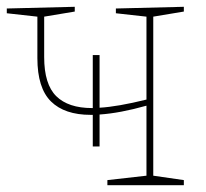

<svg xmlns="http://www.w3.org/2000/svg" viewBox="-21 -545 606 565"><path d="M520 -511 430 -496V-28L520 -15V0H295V-15L410 -28V-234Q332 -212 272 -208V-114H252V-207H246Q169 -207 129 -246.5Q89 -286 89 -374V-496L-1 -506V-520L199 -525V-511L109 -496V-377Q109 -297 144.5 -262Q180 -227 250 -227H252V-383H272V-228Q325 -231 410 -252V-496L320 -506V-520L520 -525Z"/></svg>

Font: Bitter Pro Thin
Style: Regular
Weight: 250
Designer: Sol Matas, and Bitter project Authors
Foundry: Sol Matas
Version: Version 1.010